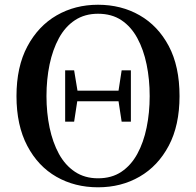

<svg xmlns="http://www.w3.org/2000/svg" viewBox="-20 -775 829 813"><path d="M395 18.1Q296.9 18.1 219 -26.4Q141.1 -70.8 95.5 -157.5Q49.8 -244.1 49.8 -368.2Q49.8 -492.2 95.9 -578.6Q142.1 -665 220 -710Q297.9 -754.9 395 -754.9Q493.2 -754.9 571 -710.4Q648.9 -666 694.6 -580.1Q740.2 -494.1 740.2 -368.2Q740.2 -244.1 694.6 -158Q648.9 -71.8 571 -26.9Q493.2 18.1 395 18.1ZM395 -20Q453.1 -20 494.1 -47.6Q535.2 -75.2 561.5 -123.5Q587.9 -171.9 600.8 -234.9Q613.8 -297.9 613.8 -368.2Q613.8 -439 600.8 -502Q587.9 -564.9 561.5 -613.5Q535.2 -662.1 494.1 -689.5Q453.1 -716.8 395 -716.8Q338.9 -716.8 297.4 -689.5Q255.9 -662.1 229.5 -613.5Q203.1 -564.9 189.9 -502Q176.8 -439 176.8 -368.2Q176.8 -297.9 189.9 -234.9Q203.1 -171.9 229.5 -123.5Q255.9 -75.2 297.4 -47.6Q338.9 -20 395 -20ZM255.9 -259.8V-477.1H293.9L308.1 -391.1H481.9L495.1 -477.1H534.2V-259.8H495.1L481.9 -346.2H307.1L293.9 -259.8Z"/></svg>

Font: Dream Han Serif CN W16
Style: Regular
Weight: 625
Designer: Adobe
Foundry: Pal3love
Version: Version 3.00; Sans 2.004; Serif 2.001